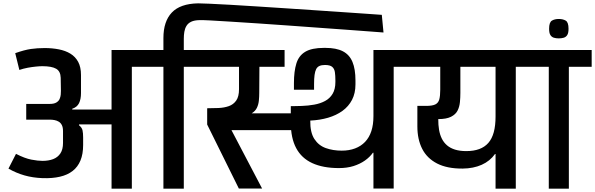

<svg xmlns="http://www.w3.org/2000/svg" viewBox="-20 -1144 3607 1164"><path d="M72.3 -821.7Q127.7 -841.3 166.8 -847Q206 -852.7 250.3 -852.7Q296.3 -852.7 336.5 -844.8Q376.7 -837 406.8 -818.7Q437 -800.3 454 -768.8Q471 -737.3 471 -689V-579.7Q471 -542.7 459.2 -518.5Q447.3 -494.3 418 -484.7V-480H656.3V-840.7H909V-739H779.3V0H656.3V-389.7Q633 -389.7 606.7 -389.7Q580.3 -389.7 553.8 -389.7Q527.3 -389.7 503.2 -389.7Q479 -389.7 459.7 -389.7L458.7 -385Q476.7 -370.7 480.3 -353.8Q484 -337 484 -310V-265Q484 -210 467.8 -171Q451.7 -132 420.5 -107.7Q389.3 -83.3 343.3 -72.7Q297.3 -62 238 -64Q178.3 -66.3 128.2 -80.7Q78 -95 31.3 -121.7L77 -211.3Q130 -184 170 -176.3Q210 -168.7 237.3 -168.7Q274.3 -168.7 302.2 -179.3Q330 -190 346 -213.8Q362 -237.7 362 -277V-349.3Q362 -371.7 355 -385.5Q348 -399.3 336.3 -406.3Q324.7 -413.3 310.5 -416Q296.3 -418.7 281.3 -418.7H139V-514H281.3Q307.3 -514 321.5 -522.5Q335.7 -531 341.3 -543.8Q347 -556.7 348.2 -570Q349.3 -583.3 349.3 -593.3L348 -672.3Q347 -712 320.2 -727.3Q293.3 -742.7 237 -742.7Q221 -742.7 197.3 -740.3Q173.7 -738 147.7 -733.2Q121.7 -728.3 97.3 -720Z M837.3 -739V-840.7H1228.3V-739H1094.3V0H970.7V-739ZM2294.7 -1054 2305 -947Q2280 -948.7 2223 -953.2Q2166 -957.7 2086.5 -963.3Q2007 -969 1915 -975.7Q1823 -982.3 1727.3 -989.3Q1631.7 -996.3 1541.8 -1002.2Q1452 -1008 1377.7 -1012.8Q1303.3 -1017.7 1253.8 -1020.2Q1204.3 -1022.7 1189.7 -1022Q1158 -1021.3 1139 -1012.2Q1120 -1003 1110.3 -986.8Q1100.7 -970.7 1097.5 -950.8Q1094.3 -931 1094.3 -909V-807H970.7V-913.3Q970.7 -1014.3 1021.7 -1068Q1072.7 -1121.7 1181 -1123.7Q1198 -1123.7 1249.3 -1121.5Q1300.7 -1119.3 1376 -1115Q1451.3 -1110.7 1541.3 -1104.8Q1631.3 -1099 1727 -1092.7Q1822.7 -1086.3 1914 -1080.2Q2005.3 -1074 2083.5 -1068.7Q2161.7 -1063.3 2217.2 -1059.5Q2272.7 -1055.7 2294.7 -1054Z M1428 -1 1236 -389V-487.7Q1271 -487.7 1305 -489.2Q1339 -490.7 1367 -500.5Q1395 -510.3 1412 -534.3Q1429 -558.3 1429 -603.3V-739H1156V-840.7H1705.3V-739H1552.7L1551.7 -580.3Q1551.7 -557.3 1549.3 -533.7Q1547 -510 1537.3 -490.2Q1527.7 -470.3 1506 -457H1831.7V-355H1383.3L1569 -1ZM2244 -1V-218H2240.7Q2221.7 -191.3 2192 -170.5Q2162.3 -149.7 2123.2 -137.3Q2084 -125 2034.7 -125Q1938.7 -125 1873.3 -155Q1808 -185 1775.5 -246.2Q1743 -307.3 1743 -399.7V-500.7Q1743 -500.7 1765.3 -500.7Q1787.7 -500.7 1809 -501.7Q1848.3 -503 1885.2 -509.7Q1922 -516.3 1950.8 -531.8Q1979.7 -547.3 1996.5 -575.3Q2013.3 -603.3 2013.3 -647V-656Q2013.3 -685.7 2010.2 -706.7Q2007 -727.7 1993.8 -738.8Q1980.7 -750 1950 -750Q1930 -750 1916.8 -744.2Q1903.7 -738.3 1896.8 -725Q1890 -711.7 1887 -689.5Q1884 -667.3 1884 -634V-600H1762V-640Q1762 -711.3 1776.7 -759Q1791.3 -806.7 1830.8 -830.2Q1870.3 -853.7 1943.7 -853.7H1953Q2019 -853.7 2058.8 -833Q2098.7 -812.3 2116.8 -768.7Q2135 -725 2135 -656V-632.3Q2135 -578.7 2114.2 -538.7Q2093.3 -498.7 2056.2 -471.8Q2019 -445 1969.2 -430.3Q1919.3 -415.7 1861 -413Q1860 -341.3 1885.8 -301.5Q1911.7 -261.7 1955.3 -246.2Q1999 -230.7 2051.7 -230.7Q2096.7 -230.7 2132.5 -244.2Q2168.3 -257.7 2193.3 -283.8Q2218.3 -310 2231.2 -349Q2244 -388 2244 -440V-840.7H2496V-739H2366.7V-1Z M2984.3 0V-210.3H2981Q2950.3 -167.3 2900.3 -145Q2850.3 -122.7 2785 -122Q2691 -121.3 2629.8 -152.8Q2568.7 -184.3 2539.5 -241.8Q2510.3 -299.3 2510.3 -377.3V-502H2563Q2601 -502 2619.2 -511Q2637.3 -520 2643.2 -541.5Q2649 -563 2649 -600V-739H2424V-840.7H3240.3V-739H3107V0ZM2637 -422Q2636.7 -387.3 2641.7 -357.5Q2646.7 -327.7 2658.5 -303.8Q2670.3 -280 2690 -263Q2709.7 -246 2738.7 -237Q2767.7 -228 2806.7 -228Q2851.7 -228 2885 -240.2Q2918.3 -252.3 2940.5 -277.5Q2962.7 -302.7 2973.5 -342.7Q2984.3 -382.7 2984.3 -438V-739H2771V-581Q2771 -553 2768.3 -524.8Q2765.7 -496.7 2754 -473.5Q2742.3 -450.3 2714.5 -436.2Q2686.7 -422 2637 -422Z M3307 0V-739H3168V-840.7H3567V-739H3428.7V0ZM3367.3 -911.3Q3351 -911.3 3337.8 -915.3Q3324.7 -919.3 3316.8 -931.4Q3309 -943.4 3309 -969.6Q3309 -1009 3326 -1019Q3343 -1029 3367.3 -1029Q3392.8 -1029 3409.7 -1019Q3426.7 -1009 3426.7 -969.6Q3426.7 -943.4 3418.8 -931.4Q3411 -919.3 3397.5 -915.3Q3384 -911.3 3367.3 -911.3Z"/></svg>

Font: Matangi Light
Style: Regular
Weight: 300
Designer: Prashant Pant
Foundry: The Graphic Ant
Version: Version 3.002